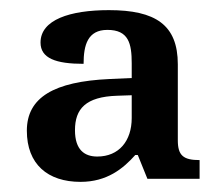

<svg xmlns="http://www.w3.org/2000/svg" viewBox="-20 -739 433 379"><path d="M139 -380C191 -380 223 -406 247 -433H252L271 -386H374V-423C342 -423 331 -432 331 -462V-612C331 -690 287 -719 195 -719C118 -719 60 -700 60 -655C60 -624 90 -613 145 -613C145 -650 153 -680 192 -680C234 -680 240 -653 240 -614V-585L196 -583C87 -578 33 -547 33 -481C33 -415 74 -380 139 -380ZM172 -430C147 -430 128 -443 128 -482C128 -524 149 -548 211 -550L240 -551V-506C240 -461 215 -430 172 -430Z"/></svg>

Font: Noto Serif Devanagari Medium
Style: Regular
Weight: 500
Designer: Universal Thirst, Indian Type Foundry and the Monotype Design Team
Foundry: Monotype Imaging Inc.
Version: Version 2.004